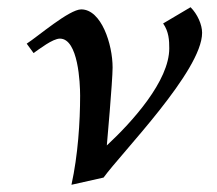

<svg xmlns="http://www.w3.org/2000/svg" viewBox="-20 -490 601 532"><path d="M54 -369 73 -343C89 -354 126 -383 146 -383C197 -383 202 -259 202 -225C202 -152 196 -60 178 22L267 2C316 -66 540 -294 540 -399C540 -422 527 -451 508 -470L432 -425C448 -402 449 -378 449 -356C449 -266 347 -153 276 -87C276 -87 292 -266 292 -303C292 -367 261 -464 205 -464C172 -464 85 -389 54 -369Z"/></svg>

Font: KpRoman
Style: SemiboldItalic
Weight: 600
Italic angle: -11°
Version: Version 0.66